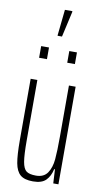

<svg xmlns="http://www.w3.org/2000/svg" viewBox="-99 -935 525 988"><g transform="rotate(10 164.0 -441.0)"><path d="M45 -190V-510H80V-195Q80 -118 86 -83Q92 -48 107.5 -36Q123 -24 158 -24Q199 -24 218 -52Q237 -80 241 -123.5Q245 -167 245 -246V-510H280V0H253L249 -73H245Q237 -36 215.5 -14Q194 8 148 8Q103 8 81.5 -10.5Q60 -29 52.5 -70Q45 -111 45 -190ZM69 -624V-685H110V-624ZM216 -624V-685H256V-624ZM143 -752V-757L157 -890H196V-885L166 -752Z"/></g></svg>

Font: Saira Ultra Condensed Thin
Style: Regular
Weight: 100
Width: 1
Designer: Hector Gatti with collaboration of the Omnibus-Type team
Foundry: Omnibus-Type
Version: Version 1.001; ttfautohint (v1.8)